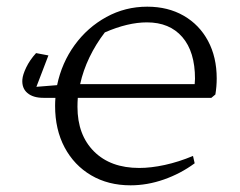

<svg xmlns="http://www.w3.org/2000/svg" viewBox="-20 -548 719 575"><path d="M110 -255Q79 -255 62 -269.5Q45 -284 47 -310Q48 -324 58.5 -346Q69 -368 88 -389L125 -382L89 -288L151 -293Q165 -360 203.5 -413Q242 -466 298.5 -497Q355 -528 421 -528Q483 -528 530 -501Q577 -474 603 -425.5Q629 -377 629 -313Q629 -289 625 -265L613 -255H213Q212 -242 212 -228Q212 -144 261.5 -94.5Q311 -45 397 -45Q432 -45 473.5 -54Q515 -63 558 -81L563 -59Q521 -28 471 -10.5Q421 7 371 7Q304 7 253 -23Q202 -53 173.5 -106.5Q145 -160 145 -231Q145 -243 146 -255ZM420 -481Q363 -481 294 -451Q267 -416 248 -376.5Q229 -337 220 -296H563Q564 -305 564 -312Q564 -393 526 -437Q488 -481 420 -481Z"/></svg>

Font: Piazzolla SC Light
Style: Italic
Weight: 300
Italic angle: -11.3°
Designer: Juan Pablo del Peral
Foundry: Huerta Tipografica
Version: Version 1.330